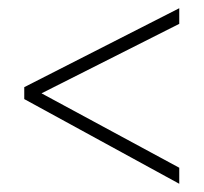

<svg xmlns="http://www.w3.org/2000/svg" viewBox="-20 -587 495 467"><path d="M416 -140V-179L81 -360L416 -529V-567L39 -375V-346Z"/></svg>

Font: Noto Sans Tamil Condensed ExtraLight
Style: Regular
Weight: 200
Width: 3
Designer: Jelle Bosma - Monotype Design Team
Foundry: Monotype Imaging Inc.
Version: Version 2.004